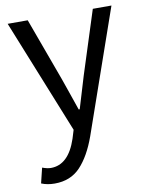

<svg xmlns="http://www.w3.org/2000/svg" viewBox="-87 -606 694 902"><g transform="rotate(-10 260.5 -154.5)"><path d="M100.6 234.4Q65.4 234.4 37.1 222.7L54.7 150.4Q79.1 159.2 95.7 159.2Q179.7 159.2 218.8 42L231.4 1L12.7 -543H108.4L218.8 -241.2Q227.5 -215.8 246.1 -162.6Q264.6 -109.4 271.5 -88.9H276.4Q312.5 -209 322.3 -241.2L418.9 -543H507.8L302.7 44.9Q270.5 134.8 223.6 184.6Q176.8 234.4 100.6 234.4Z"/></g></svg>

Font: GenYoGothic TW TTF Regular
Style: Regular
Weight: 400
Version: Version 1.300